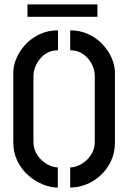

<svg xmlns="http://www.w3.org/2000/svg" viewBox="-20 -842 566 867"><path d="M104 -766V-822H420V-766ZM297 5V-86Q314 -86 333 -94Q352 -102 369 -117Q386 -132 397 -153.5Q408 -175 408 -202V-498Q408 -519 400.5 -539Q393 -559 378.5 -576.5Q364 -594 343.5 -604.5Q323 -615 297 -615V-705Q342 -705 379.5 -687.5Q417 -670 443.5 -641.5Q470 -613 484.5 -579.5Q499 -546 499 -514V-200Q499 -151 480.5 -113Q462 -75 432.5 -48.5Q403 -22 367.5 -8.5Q332 5 297 5ZM241 5Q209 5 174 -9Q139 -23 108.5 -49.5Q78 -76 59 -114Q40 -152 40 -200V-514Q40 -546 54.5 -579.5Q69 -613 95.5 -641.5Q122 -670 159.5 -687.5Q197 -705 242 -705V-615Q216 -615 195.5 -604.5Q175 -594 160.5 -576Q146 -558 138.5 -538Q131 -518 131 -498V-202Q131 -175 142 -153.5Q153 -132 170 -117Q187 -102 206 -94Q225 -86 241 -86Z"/></svg>

Font: Stick No Bills Medium
Style: Regular
Weight: 500
Version: Version 2.000